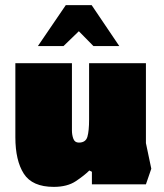

<svg xmlns="http://www.w3.org/2000/svg" viewBox="-20 -720 641 750"><path d="M190 10Q106 10 73 -41.5Q40 -93 40 -184V-473H261V-210Q261 -193 266.5 -178Q272 -163 288 -163Q315 -163 321.5 -186Q328 -209 328 -253V-473H550V-161L571 -61L550 0H339V-49L329 -54Q310 -35 276.5 -12.5Q243 10 190 10ZM128 -540 237 -700H338L446 -540H345L288 -598L228 -540Z"/></svg>

Font: Rowdies
Style: Bold
Weight: 700
Designer: Jaikishan Patel
Version: Version 1.000; ttfautohint (v1.8.3)